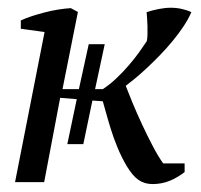

<svg xmlns="http://www.w3.org/2000/svg" viewBox="-20 -461 508 486"><path d="M220.7 -235.4H240.2Q258.3 -247.1 275.1 -263.2Q292 -279.3 306.6 -296.4Q321.3 -313.5 332.8 -329.6Q344.2 -345.7 351.6 -356.9Q353 -363.3 353.3 -373.5Q353.5 -383.8 353.3 -394.5Q353 -405.3 352.3 -415Q351.6 -424.8 351.1 -430.2Q365.7 -435.1 381.8 -438.2Q397.9 -441.4 412.6 -441.4Q427.2 -441.4 440.9 -438.2Q454.6 -435.1 464.4 -430.2Q456.5 -412.1 444.1 -393.6Q431.6 -375 416.5 -356.7Q401.4 -338.4 385 -321.5Q368.7 -304.7 352.8 -289.8Q336.9 -274.9 322.8 -263.2Q308.6 -251.5 298.3 -243.7Q304.7 -227.1 315.4 -200.9Q326.2 -174.8 339.4 -146.5Q352.5 -118.2 366.5 -91.6Q380.4 -64.9 393.1 -47.4H447.3V-25.4Q429.7 -11.7 409.7 -3.4Q389.6 4.9 366.2 4.9Q345.7 4.9 330.8 -5.4Q315.9 -15.6 300.8 -40.5Q287.1 -64 277.1 -88.4Q267.1 -112.8 260.3 -135Q253.4 -157.2 248.5 -175.3Q243.7 -193.4 240.2 -204.6L213.9 -206.5L190.9 -96.2H150.4L174.3 -210L132.3 -213.4L91.8 0H18.1L92.8 -379.9L32.7 -388.2V-409.2Q44.9 -415 60.8 -420.2Q76.7 -425.3 93.5 -429.7Q110.4 -434.1 127.4 -436.8Q144.5 -439.5 159.2 -440.4L177.2 -430.7L138.2 -235.4H179.7L204.6 -349.1H245.1Z"/></svg>

Font: PT Astra Serif
Style: Italic
Weight: 400
Italic angle: -16°
Designer: A.Korolkova, I. Chaeva
Foundry: ParaType Ltd
Version: Version 1.001